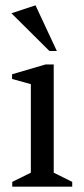

<svg xmlns="http://www.w3.org/2000/svg" viewBox="-20 -702 314 722"><path d="M26.1 0V-18.1L96 -52.6V-385.5L25.4 -405.1V-422.7L151 -459.6H182V-52.6L251.6 -18.1V0ZM166 -510.1 23 -652.1 113.5 -682 193.8 -510.1Z"/></svg>

Font: Ancizar Serif Light
Style: Regular
Weight: 300
Designer: Cesar Puertas, Viviana Monsalve, Julian Moncada, Julian Prieto, Jose Castro, Felipe Aragon, Mariel Hernandez, Sara Alarc
Version: Version 8.100